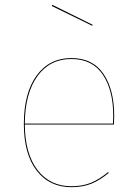

<svg xmlns="http://www.w3.org/2000/svg" viewBox="-20 -768 565 797"><path d="M453 -251H83Q84 -129 136 -62Q188 5 276 5Q323 5 358 -9.5Q393 -24 429 -54L431 -50Q395 -20 359.5 -5.5Q324 9 276 9Q185 9 132 -60Q79 -129 79 -253Q79 -382 132 -454.5Q185 -527 276 -527Q365 -527 409.5 -461.5Q454 -396 454 -288Q454 -265 453 -251ZM450 -288Q450 -394 406.5 -458.5Q363 -523 276 -523Q187 -523 135.5 -452Q84 -381 83 -255H449Q450 -268 450 -288ZM365 -665 363 -661 195 -743 197 -748Z"/></svg>

Font: FiraGO Four
Style: Regular
Weight: 100
Designer: bBox Type
Foundry: bBox Type GmbH
Version: Version 1.001